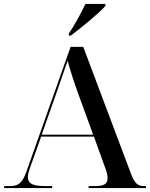

<svg xmlns="http://www.w3.org/2000/svg" viewBox="-20 -951 758 971"><path d="M328 -781V-771H338C393 -812 483 -886 513 -921V-931H412C391 -886 357 -824 328 -781ZM1 0H244V-10H208C147 -10 121 -22 121 -55C121 -68 125 -83 132 -103L188 -260H455L515 -94C522 -75 524 -60 524 -49C524 -20 505 -10 460 -10H428V0H718V-10H708C677 -10 661 -24 644 -68L401 -714H337L115 -87C95 -29 75 -10 33 -10H1ZM191 -270 264 -477C287 -542 303 -588 322 -644C336 -591 358 -525 381 -462L451 -270Z"/></svg>

Font: Noto Serif Display Medium
Style: Regular
Weight: 500
Designer: Monotype Design Team
Foundry: Monotype Imaging Inc.
Version: Version 2.009